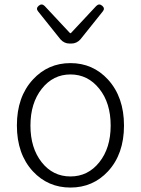

<svg xmlns="http://www.w3.org/2000/svg" viewBox="-20 -831 634 864"><path d="M297 13Q196 13 128 -60Q56 -138 56 -266.5Q56 -395 128 -473Q196 -547 297 -547Q398 -547 466 -473Q538 -394 538 -266Q538 -138 466 -60Q398 13 297 13ZM297 -37Q376 -37 427 -101Q478 -165 478 -266Q478 -368 426.5 -432Q375 -496 297 -496Q219 -496 168 -431.5Q117 -367 117 -266Q117 -165 167.5 -101Q218 -37 297 -37ZM293 -635Q269 -635 252 -654L152 -779Q140 -793 154 -805Q168 -817 181 -804L295 -682H299L413 -804Q426 -817 440 -805Q454 -793 442 -779L390 -714L342 -654Q325 -635 301 -635Z"/></svg>

Font: GenSenRounded TW L
Style: Regular
Weight: 300
Version: Version 1.501;PS 1;hotconv 16.6.51;makeotf.lib2.5.65220